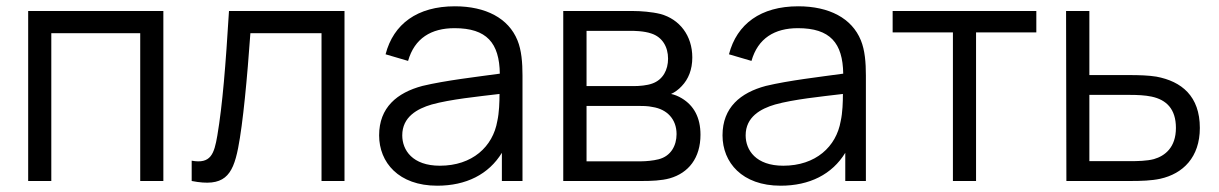

<svg xmlns="http://www.w3.org/2000/svg" viewBox="-20 -575 3872 610"><path d="M143 0V-469.5H425.5V0H499V-540H69.5V0Z M589 0C691 20 719 -15.5 736.5 -104.5C752 -183 765.5 -328.5 775.5 -469.5H1001.5V0H1074.5V-540H707.5C697 -368.5 687 -242 670.5 -144.5C660.5 -85.5 649.5 -53.5 589 -64.5Z M1369 15C1461 15 1532.5 -21 1574.5 -89.5V0H1640V-335.5C1640 -375.5 1637 -415.5 1624 -447C1595.5 -517 1523.5 -555 1425 -555C1306 -555 1230 -499 1205 -402.5L1276.5 -381.5C1297 -453.5 1350 -485.5 1424 -485.5C1526.5 -485.5 1566.5 -438.5 1568 -341C1496 -331 1395 -319.5 1322 -302C1241.5 -280.5 1184.5 -233.5 1184.5 -145C1184.5 -59 1246.5 15 1369 15ZM1377.5 -48.5C1290.5 -48.5 1258 -98 1258 -145C1258 -203.5 1305.5 -229.5 1351.5 -243C1411 -259.5 1496 -268 1567 -276.5C1567 -252 1566 -217 1560 -190.5C1546 -109 1480.5 -48.5 1377.5 -48.5Z M2021 0C2048 0 2081.5 -1 2108 -8.5C2167.5 -25.5 2205.5 -73 2205.5 -147C2205.5 -201.5 2184.5 -239.5 2146.5 -262.5C2135 -269.5 2122.5 -274.5 2112 -276.5C2123.5 -281.5 2136 -290.5 2146 -301.5C2167 -323.5 2179.5 -353.5 2179.5 -392.5C2179.5 -462 2139 -514 2078.5 -530.5C2050.5 -537.5 2014.5 -540 1992 -540H1769.5V0ZM1843.5 -477H1984.5C1992 -477 2025.5 -477 2049.5 -468.5C2084.5 -457 2102.5 -426 2102.5 -388.5C2102.5 -353.5 2086.5 -321.5 2052 -309.5C2035.5 -303.5 2011.5 -301.5 1994.5 -301.5H1843.5ZM1843.5 -238.5H2007C2020 -238.5 2038.5 -238.5 2053.5 -235C2099 -228 2129.5 -196.5 2129.5 -149C2129.5 -113 2112 -79 2072.5 -69C2055.5 -64.5 2031.5 -62.5 2017.5 -62.5H1843.5Z M2460 15C2552 15 2623.5 -21 2665.5 -89.5V0H2731V-335.5C2731 -375.5 2728 -415.5 2715 -447C2686.5 -517 2614.5 -555 2516 -555C2397 -555 2321 -499 2296 -402.5L2367.5 -381.5C2388 -453.5 2441 -485.5 2515 -485.5C2617.5 -485.5 2657.5 -438.5 2659 -341C2587 -331 2486 -319.5 2413 -302C2332.5 -280.5 2275.5 -233.5 2275.5 -145C2275.5 -59 2337.5 15 2460 15ZM2468.5 -48.5C2381.5 -48.5 2349 -98 2349 -145C2349 -203.5 2396.5 -229.5 2442.5 -243C2502 -259.5 2587 -268 2658 -276.5C2658 -252 2657 -217 2651 -190.5C2637 -109 2571.5 -48.5 2468.5 -48.5Z M3081 0V-472H3272.5V-540H2816V-472H3007.5V0Z M3574 0C3605 0 3638.5 -1 3666 -7C3738.5 -23 3792 -75.5 3792 -168.5C3792 -269.5 3734 -316.5 3654 -331.5C3630 -335.5 3599 -336.5 3567.5 -336.5H3441V-540H3367L3368 0ZM3441 -273.5H3571C3593 -273.5 3618 -272.5 3639 -268C3685.5 -258 3716 -229 3716 -168.5C3716 -106.5 3681 -79.5 3646 -69.5C3624 -63.5 3593 -63 3571 -63H3441Z"/></svg>

Font: Manrope
Style: Regular
Weight: 400
Designer: Mikhail Sharanda
Foundry: Mikhail Sharanda
Version: Version 4.505